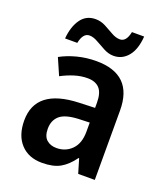

<svg xmlns="http://www.w3.org/2000/svg" viewBox="-139 -841 814 946"><g transform="rotate(20 268.0 -368.5)"><path d="M274 -553Q466 -553 466 -364V0H379L357 -74H354Q323 -31 287 -10.5Q251 10 192 10Q121 10 80 -34.5Q39 -79 39 -157Q39 -323 263 -331L346 -334V-361Q346 -413 324.5 -436Q303 -459 262 -459Q228 -459 194 -448.5Q160 -438 126 -420L88 -507Q126 -528 174 -540.5Q222 -553 274 -553ZM289 -255Q219 -252 190.5 -227Q162 -202 162 -158Q162 -119 182 -101Q202 -83 234 -83Q282 -83 314 -115.5Q346 -148 346 -209V-257ZM90 -605Q95 -667 122.5 -706.5Q150 -746 200 -746Q227 -746 252 -733Q277 -720 300 -706.5Q323 -693 345 -693Q378 -693 389 -747H453Q448 -678 418 -642Q388 -606 343 -606Q317 -606 291.5 -619.5Q266 -633 242.5 -646.5Q219 -660 199 -660Q165 -660 154 -605Z"/></g></svg>

Font: Noto Sans Devanagari SemiCondensed SemiBold
Style: Regular
Weight: 600
Width: 4
Designer: Jelle Bosma - Monotype Design Team
Foundry: Monotype Imaging Inc.
Version: Version 2.004; ttfautohint (v1.8.4.7-5d5b)